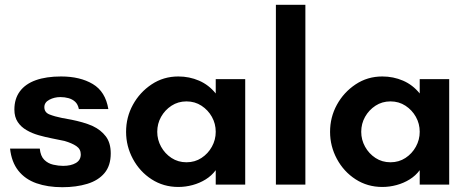

<svg xmlns="http://www.w3.org/2000/svg" viewBox="-20 -770 1957 801"><path d="M240 11Q179 11 132 -5.5Q85 -22 56.5 -58Q28 -94 22 -150H146Q149 -119 164.5 -103.5Q180 -88 202 -83Q224 -78 243 -78Q276 -78 296.5 -90Q317 -102 317 -126Q317 -148 298.5 -160.5Q280 -173 249 -182Q226 -187 197.5 -192.5Q169 -198 141 -206Q113 -214 91 -227Q68 -240 54 -261Q40 -282 40 -313Q40 -358 63 -389Q86 -420 129.5 -435.5Q173 -451 235 -451Q314 -451 367 -419.5Q420 -388 432 -315H309Q305 -335 293.5 -345.5Q282 -356 266 -360.5Q250 -365 232 -365Q207 -365 186 -354Q165 -343 165 -323Q165 -301 186.5 -292.5Q208 -284 238 -278Q256 -275 278.5 -270.5Q301 -266 324 -259.5Q347 -253 367 -244Q401 -228 421.5 -201Q442 -174 442 -130Q442 -79 416 -48Q390 -17 344 -3Q298 11 240 11Z M724 10Q662 10 612.5 -22Q563 -54 534.5 -107Q506 -160 506 -220Q506 -281 534.5 -333Q563 -385 612.5 -418Q662 -451 724 -451Q770 -451 810.5 -433.5Q851 -416 880 -380V-440H1003V0H880V-60Q863 -37 838 -21.5Q813 -6 783.5 2Q754 10 724 10ZM758 -93Q793 -93 820.5 -111Q848 -129 864 -158Q880 -187 880 -220Q880 -254 864 -282.5Q848 -311 820.5 -329Q793 -347 758 -347Q723 -347 695.5 -329Q668 -311 652 -282.5Q636 -254 636 -220Q636 -187 652 -158Q668 -129 695.5 -111Q723 -93 758 -93Z M1131 0V-750H1254V0Z M1575 10Q1513 10 1463.5 -22Q1414 -54 1385.5 -107Q1357 -160 1357 -220Q1357 -281 1385.5 -333Q1414 -385 1463.5 -418Q1513 -451 1575 -451Q1621 -451 1661.5 -433.5Q1702 -416 1731 -380V-440H1854V0H1731V-60Q1714 -37 1689 -21.5Q1664 -6 1634.5 2Q1605 10 1575 10ZM1609 -93Q1644 -93 1671.5 -111Q1699 -129 1715 -158Q1731 -187 1731 -220Q1731 -254 1715 -282.5Q1699 -311 1671.5 -329Q1644 -347 1609 -347Q1574 -347 1546.5 -329Q1519 -311 1503 -282.5Q1487 -254 1487 -220Q1487 -187 1503 -158Q1519 -129 1546.5 -111Q1574 -93 1609 -93Z"/></svg>

Font: Teachers SemiBold
Style: Regular
Weight: 600
Version: Version 1.001